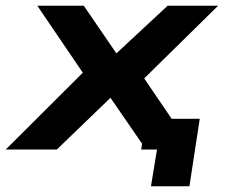

<svg xmlns="http://www.w3.org/2000/svg" viewBox="-43 -521 815 669"><path d="M483 128 504 0H449L465 -107H653L617 128ZM-23 0 277 -299 282 -214 87 -501H249L368 -327H354L541 -501H717L425 -214L428 -294L628 0H466L338 -186L349 -187L155 0Z"/></svg>

Font: Nunito Sans 7pt Expanded
Style: Bold Italic
Weight: 700
Width: 7
Italic angle: -9°
Designer: Vernon Adams
Foundry: Vernon Adams
Version: Version 3.101;gftools[0.9.27]